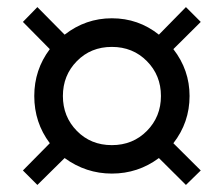

<svg xmlns="http://www.w3.org/2000/svg" viewBox="-20 -628 634 544"><path d="M296.9 -136.2Q223.6 -136.2 163.1 -180.2L85.9 -104L44.9 -145L121.1 -222.2Q77.1 -280.8 77.1 -356Q77.1 -430.2 121.1 -488.8L44.9 -565.9L85.9 -607.9L163.1 -529.8Q222.7 -576.2 296.9 -576.2Q372.1 -576.2 430.2 -529.8L506.8 -607.9L548.8 -565.9L471.2 -488.8Q517.1 -429.7 517.1 -356Q517.1 -281.2 471.2 -222.2L548.8 -145L506.8 -104L430.2 -180.2Q371.1 -136.2 296.9 -136.2ZM197.8 -257.1Q237.3 -216.8 296.9 -216.8Q356.4 -216.8 396.2 -257.1Q436 -297.4 436 -356Q436 -414.6 396.2 -454.8Q356.4 -495.1 296.9 -495.1Q237.3 -495.1 197.8 -454.8Q158.2 -414.6 158.2 -356Q158.2 -297.4 197.8 -257.1Z"/></svg>

Font: Creato Display Medium
Style: Regular
Weight: 500
Version: Version 1.000